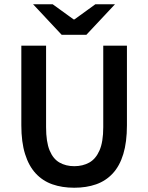

<svg xmlns="http://www.w3.org/2000/svg" viewBox="-20 -868 695 900"><path d="M328 12Q271 12 225.5 -4Q180 -20 147.5 -55Q115 -90 97.5 -146Q80 -202 80 -281V-654H196V-272Q196 -203 212.5 -163Q229 -123 259 -106Q289 -89 328 -89Q368 -89 398.5 -106Q429 -123 446.5 -163Q464 -203 464 -272V-654H575V-281Q575 -202 558 -146Q541 -90 508.5 -55Q476 -20 430.5 -4Q385 12 328 12ZM269 -705 135 -848H227L325 -777H329L427 -848H519L385 -705Z"/></svg>

Font: Source Sans 3 ExtraLight SemiBold
Style: Regular
Weight: 600
Version: Version 3.052;hotconv 1.1.0;makeotfexe 2.6.0